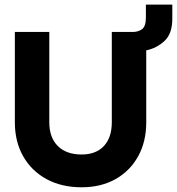

<svg xmlns="http://www.w3.org/2000/svg" viewBox="-20 -786 750 814"><path d="M43 -650.5H189V-267.5Q189 -203 225 -167Q261 -131 326 -131Q387 -131 420.5 -167Q454 -203 454 -267.5V-650.5H542.5Q566.5 -650.5 582.5 -662.5Q598.5 -674.5 598.5 -712.5V-766.5H710.5V-706.5Q710.5 -643 677.2 -612.2Q644 -581.5 600 -572.5V-267.5Q600 -185 565.5 -123Q531 -61 469.5 -26.5Q408 8 326 8Q241 8 177.5 -26.5Q114 -61 78.5 -123Q43 -185 43 -267.5Z"/></svg>

Font: Overused Grotesk
Style: Bold
Weight: 710
Version: Version 0.004